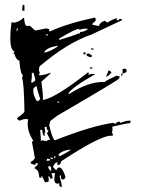

<svg xmlns="http://www.w3.org/2000/svg" viewBox="-20 -772 595 809"><path d="M232.4 -604.5Q289.1 -621.1 312.5 -631.8L316.4 -629.9L317.4 -637.7H322.3Q335 -637.7 351.6 -650.4Q345.7 -651.4 339.8 -651.4Q328.1 -651.4 315.4 -646.5Q313.5 -646.5 313.5 -649.4V-650.4Q296.9 -650.4 229.5 -609.4L228.5 -604.5ZM195.3 -50.8 196.3 -55.7Q194.3 -63.5 194.3 -67.4V-70.3L184.6 -72.3L183.6 -66.4Q183.6 -60.5 195.3 -50.8ZM175.8 -93.8Q183.6 -95.7 187.5 -95.7H190.4L191.4 -100.6L178.7 -103.5ZM202.1 -101.6 203.1 -106.4 193.4 -108.4 192.4 -103.5ZM211.9 -104.5 213.9 -114.3 210 -115.2 208 -105.5ZM232.4 -113.3Q276.4 -137.7 277.3 -140.6L273.4 -141.6Q239.3 -136.7 225.6 -120.1ZM177.7 -176.8Q178.7 -182.6 185.5 -182.6L190.4 -181.6V-182.6Q190.4 -186.5 177.7 -210.9Q183.6 -217.8 184.6 -221.7Q176.8 -223.6 176.8 -234.4V-238.3L168 -236.3L170.9 -212.9L168 -213.9V-198.2Q159.2 -200.2 158.2 -223.6L150.4 -225.6L149.4 -221.7Q152.3 -191.4 152.3 -181.6L151.4 -178.7L159.2 -180.7ZM229.5 -338.9V-342.8L221.7 -344.7L220.7 -340.8ZM136.7 -345.7Q142.6 -345.7 149.4 -354.5Q134.8 -400.4 134.8 -407.2V-408.2H132.8Q127.9 -408.2 121.1 -399.4Q120.1 -394.5 120.1 -388.7Q120.1 -369.1 135.7 -345.7ZM116.2 -423.8Q118.2 -423.8 128.9 -433.6Q124 -464.8 118.2 -466.8Q117.2 -462.9 114.3 -462.9H113.3Q114.3 -460 114.3 -453.1Q114.3 -443.4 111.3 -424.8ZM166 -549.8Q191.4 -554.7 221.7 -575.2L222.7 -579.1H219.7Q170.9 -569.3 166 -549.8ZM52.7 -642.6 55.7 -652.3 51.8 -653.3 48.8 -643.6ZM181.6 -622.1 182.6 -626 173.8 -627.9 172.9 -624ZM240.2 16.6Q229.5 14.6 229.5 5.9L230.5 0L220.7 2Q209 0 209 -15.6Q209 -26.4 211.9 -42L207 -43L197.3 -42L202.1 -21.5L191.4 -18.6V-21.5Q191.4 -27.3 184.6 -29.3L183.6 -25.4Q185.5 -19.5 185.5 -13.7L184.6 -6.8L173.8 -3.9L168.9 -4.9L156.2 -32.2L154.3 -22.5L145.5 -24.4Q143.6 -58.6 125 -62.5L127 -67.4Q138.7 -76.2 140.6 -83L130.9 -85L128.9 -77.1Q122.1 -79.1 115.7 -80.6Q109.4 -82 109.4 -87.9V-90.8H110.4Q116.2 -90.8 127 -105.5L114.3 -175.8H116.2Q119.1 -175.8 120.1 -178.7Q96.7 -215.8 96.7 -249Q96.7 -259.8 98.6 -269.5L89.8 -270.5Q77.1 -270.5 63.5 -263.7Q52.7 -266.6 52.7 -273.4V-275.4Q81.1 -294.9 83 -301.8Q81.1 -423.8 73.2 -442.4L76.2 -456.1Q66.4 -458 61.5 -516.6Q47.9 -519.5 40 -545.9L35.2 -546.9L42 -554.7Q23.4 -559.6 23.4 -612.3Q23.4 -638.7 28.3 -677.7L37.1 -676.8Q57.6 -676.8 81.1 -698.2Q84 -664.1 91.8 -663.1H106.4Q124 -645.5 129.9 -643.6L174.8 -652.3L187.5 -649.4L186.5 -645.5Q186.5 -640.6 190.4 -639.6Q265.6 -673.8 380.9 -698.2L383.8 -688.5L382.8 -684.6L370.1 -672.9L369.1 -668L396.5 -662.1Q400.4 -677.7 420.9 -684.6Q428.7 -678.7 433.6 -676.8Q434.6 -680.7 470.7 -696.3Q470.7 -687.5 478.5 -685.5Q480.5 -692.4 488.3 -692.4L494.1 -691.4L493.2 -686.5L364.3 -626Q263.7 -591.8 146.5 -492.2L143.6 -477.5L148.4 -462.9H147.5Q144.5 -462.9 142.6 -459Q146.5 -458 146.5 -455.1V-454.1Q172.9 -457 192.4 -465.8V-461.9L154.3 -427.7Q161.1 -378.9 161.1 -359.4L160.2 -350.6Q210.9 -357.4 350.6 -466.8L354.5 -465.8L352.5 -457Q363.3 -460.9 373 -460.9Q377.9 -460.9 381.8 -460Q280.3 -402.3 267.6 -377L271.5 -376Q350.6 -426.8 415 -426.8H421.9Q423.8 -431.6 470.7 -453.1L484.4 -450.2Q483.4 -446.3 481.9 -440.9Q480.5 -435.5 220.7 -284.2L191.4 -261.7L187.5 -244.1Q200.2 -188.5 210.9 -180.7Q375 -245.1 461.9 -254.9V-252.9Q461.9 -250 465.8 -249Q466.8 -255.9 482.4 -259.8Q486.3 -258.8 486.3 -255.9V-253.9Q510.7 -263.7 524.4 -263.7L531.2 -262.7L528.3 -252.9H526.4Q514.6 -252.9 453.1 -238.3Q454.1 -234.4 454.1 -229.5Q454.1 -221.7 451.2 -210L456.1 -209L454.1 -199.2L447.3 -200.2Q401.4 -200.2 238.3 -92.8Q234.4 -77.1 226.6 -77.1L220.7 -78.1L222.7 -87.9H220.7Q210.9 -87.9 203.1 -68.4L214.8 -56.6L218.8 -55.7Q221.7 -66.4 229.5 -66.4Q243.2 -66.4 255.9 -27.3Q252.9 -15.6 246.1 -15.6Q236.3 -15.6 236.3 -26.4L237.3 -32.2L232.4 -33.2L231.4 -28.3Q240.2 2.9 240.2 13.7ZM368.2 -481.4 358.4 -484.4 359.4 -489.3 369.1 -486.3ZM494.1 -452.1 490.2 -453.1 492.2 -462.9 497.1 -461.9ZM426.8 -449.2 437.5 -475.6Q440.4 -474.6 443.4 -472.7Q446.3 -470.7 450.2 -467.8Q436.5 -449.2 426.8 -449.2ZM497.1 -461.9 496.1 -480.5 506.8 -483.4Q513.7 -479.5 513.7 -473.6Q513.7 -465.8 497.1 -461.9ZM365.2 -530.3 351.6 -534.2Q344.7 -536.1 344.7 -542V-544.9L354.5 -546.9Q363.3 -540 367.2 -539.1ZM338.9 -542 331.1 -543.9 333 -552.7 340.8 -550.8ZM373 -561.5 363.3 -564.5 364.3 -569.3 374 -566.4ZM83 -725.6 73.2 -728.5 75.2 -752 83 -750Z"/></svg>

Font: Blackcraft
Style: Regular
Weight: 400
Designer: GGBotNet
Foundry: GGBotNet
Version: 1.00